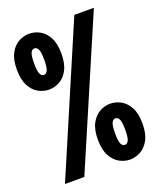

<svg xmlns="http://www.w3.org/2000/svg" viewBox="-132 -781 714 863"><g transform="rotate(-20 225.0 -350.0)"><path d="M28.5 0 328 -700H421.5L121 0ZM107.5 -423Q81.5 -423 57 -436.2Q32.5 -449.5 16.8 -479Q1 -508.5 1 -557Q1 -605 16.8 -634.2Q32.5 -663.5 57 -676.8Q81.5 -690 107.5 -690Q133.5 -690 158 -676.8Q182.5 -663.5 198.2 -634.2Q214 -605 214 -557Q214 -508.5 198.2 -479Q182.5 -449.5 158 -436.2Q133.5 -423 107.5 -423ZM107.5 -493Q119 -493 125.5 -506.8Q132 -520.5 132 -557Q132 -593 125.5 -606.5Q119 -620 107.5 -620Q96 -620 89.8 -606.5Q83.5 -593 83.5 -557Q83.5 -520.5 89.8 -506.8Q96 -493 107.5 -493ZM342 -3Q316.5 -3 292 -16.2Q267.5 -29.5 251.5 -59Q235.5 -88.5 235.5 -137Q235.5 -185 251.5 -214.2Q267.5 -243.5 292 -256.8Q316.5 -270 342 -270Q368 -270 392.5 -256.8Q417 -243.5 433 -214.2Q449 -185 449 -137Q449 -88.5 433 -59Q417 -29.5 392.5 -16.2Q368 -3 342 -3ZM342 -73Q354 -73 360.2 -86.8Q366.5 -100.5 366.5 -137Q366.5 -173 360.2 -186.5Q354 -200 342 -200Q330.5 -200 324.2 -186.5Q318 -173 318 -137Q318 -100.5 324.2 -86.8Q330.5 -73 342 -73Z"/></g></svg>

Font: Trispace Condensed SemiBold
Style: Regular
Weight: 600
Width: 3
Designer: Tyler Finck
Foundry: Etcetera Type Company
Version: Version 1.210; ttfautohint (v1.8.3)